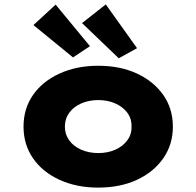

<svg xmlns="http://www.w3.org/2000/svg" viewBox="-20 -843 892 873"><path d="M426 10Q328 10 250.5 -25.5Q173 -61 130 -123.5Q87 -186 87 -267Q87 -349 130 -411Q173 -473 250.5 -508.5Q328 -544 426 -544Q527 -544 603 -508.5Q679 -473 722.5 -411Q766 -349 766 -267Q766 -186 722.5 -123.5Q679 -61 603 -25.5Q527 10 426 10ZM427 -147Q469 -147 503.5 -162Q538 -177 558.5 -204.5Q579 -232 578 -267Q579 -304 558.5 -331Q538 -358 503.5 -373Q469 -388 427 -388Q385 -388 350 -373Q315 -358 295 -330.5Q275 -303 275 -267Q275 -232 295 -204.5Q315 -177 350 -162Q385 -147 427 -147ZM520 -578 353 -738 461 -823 603 -624ZM312 -582 132 -729 233 -822 389 -633Z"/></svg>

Font: Lexend Giga ExtraBold
Style: Regular
Weight: 800
Designer: Bonnie Shaver-Troup, Thomas Jockin
Foundry: Lexend
Version: Version 1.007